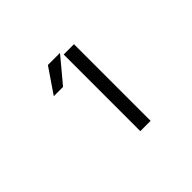

<svg xmlns="http://www.w3.org/2000/svg" viewBox="-151 -1029 1301 1301"><g transform="rotate(-45 500.0 -378.0)"><path d="M385.7 -580.1H296.9L418 -757.8H534.2ZM543.9 2V-732.4H642.6V2Z"/></g></svg>

Font: Gen Shin Gothic Monospace Regular
Style: Regular
Weight: 400
Designer: [Source Han Sans]
Ryoko NISHIZUKA  (kana & ideographs); Paul D. Hunt (Latin, Greek & Cyrillic); Wenlong ZHANG  (bopomofo
Version: Version 1.002.20150607